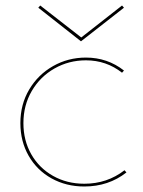

<svg xmlns="http://www.w3.org/2000/svg" viewBox="-20 -672 519 697"><path d="M274 -522 119 -644 126 -652 275 -536 423 -652 430 -644ZM439 -46Q374 5 286 5Q220 5 167 -24.5Q114 -54 84 -106.5Q54 -159 54 -225Q54 -293 86 -347Q118 -401 172.5 -432Q227 -463 292 -463Q370 -463 430 -416L423 -408Q366 -453 292 -453Q230 -453 178 -423.5Q126 -394 95.5 -342Q65 -290 65 -225Q65 -162 93.5 -112Q122 -62 172.5 -33.5Q223 -5 286 -5Q369 -5 432 -54Z"/></svg>

Font: Ysabeau SC Hairline
Style: Regular
Weight: 100
Designer: Christian Thalmann (Catharsis Fonts)
Version: Version 0.003